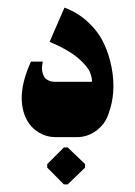

<svg xmlns="http://www.w3.org/2000/svg" viewBox="-20 -360 354 504"><path d="M147.7 124H157.7L203.3 80V70.7L157.7 27H147.7L104 70.7V80ZM127 0H181Q211 0 234.5 -18.3Q258 -36.7 266 -64.7Q275 -89 277.2 -119.3Q279.3 -149.7 273 -182.8Q266.7 -216 252.7 -246Q238.7 -276 211.8 -301.3Q185 -326.7 149.3 -340L110.3 -250.3Q135.3 -239.7 155 -228.2Q174.7 -216.7 186 -206.7Q197.3 -196.7 205.3 -187.2Q213.3 -177.7 216.2 -170.2Q219 -162.7 220.3 -157Q221.7 -151.3 221.3 -148.3L221 -145.3H125Q115.3 -145.3 108.3 -148.3Q101.3 -151.3 97.8 -155.8Q94.3 -160.3 92.5 -166.3Q90.7 -172.3 90.3 -177.3Q90 -182.3 90.7 -187.8Q91.3 -193.3 91.7 -195.3Q92 -197.3 92.3 -198.3H61.3Q18.7 -105 50.7 -44.7Q61.7 -24.3 82 -12.2Q102.3 0 127 0Z"/></svg>

Font: Jomhuria
Style: Regular
Weight: 400
Designer: Arabic design by Kourosh Beigpour, Latin design by Eben Sorkin, engineering by Lasse Fister and Khaled Hosney
Version: Version 1.0000